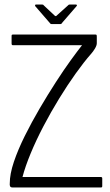

<svg xmlns="http://www.w3.org/2000/svg" viewBox="-20 -825 482 845"><path d="M400 -673Q404 -673 405 -671Q406 -669 406 -663V-635Q406 -625 398 -611.5Q390 -598 380 -587Q350 -553 313.5 -502Q277 -451 240.5 -391.5Q204 -332 171.5 -270Q139 -208 115 -150Q91 -92 79 -46H423Q427 -46 428.5 -44.5Q430 -43 430 -40V-7Q430 -2 428.5 -1Q427 0 423 0H35Q27 0 24.5 -5Q22 -10 23 -18Q23 -59 41 -112.5Q59 -166 89 -226.5Q119 -287 154.5 -347.5Q190 -408 225.5 -463Q261 -518 291.5 -560Q322 -602 341 -626H38Q33 -626 32 -628Q31 -630 31 -633V-666Q31 -670 32 -671.5Q33 -673 38 -673ZM207 -719Q202 -719 200 -723L135 -798Q134 -800 134.5 -802.5Q135 -805 138 -805H166Q171 -805 173 -801L221 -756Q226 -752 229 -756L279 -801Q282 -805 286 -805H314Q318 -805 318.5 -802.5Q319 -800 317 -798L252 -723Q251 -719 246 -719Z"/></svg>

Font: Glory Thin Light
Style: Regular
Weight: 300
Version: Version 1.011